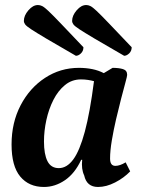

<svg xmlns="http://www.w3.org/2000/svg" viewBox="-20 -732 570 764"><path d="M155 12Q95 12 60.5 -29.5Q26 -71 26 -157Q26 -244 62 -313Q98 -382 159 -422Q220 -462 294 -462Q322 -462 347 -457Q372 -452 393 -441L428 -462Q453 -462 469.5 -457Q486 -452 486 -434Q486 -429 479 -403.5Q472 -378 462 -339.5Q452 -301 442 -258Q432 -215 425 -173.5Q418 -132 418 -101Q418 -72 439 -72Q457 -72 480 -86L498 -50Q473 -24 438 -6Q403 12 370 12Q325 12 315 -34Q303 -59 307 -96H303Q278 -42 238.5 -15Q199 12 155 12ZM155 -169Q155 -118 169 -90.5Q183 -63 214 -63Q246 -63 271.5 -97.5Q297 -132 317.5 -208Q338 -284 354 -409Q343 -412 330 -414Q317 -416 302 -416Q266 -416 238.5 -393.5Q211 -371 192.5 -334.5Q174 -298 164.5 -254.5Q155 -211 155 -169ZM282 -510Q207 -553 165 -578Q123 -603 104 -615.5Q85 -628 80 -635Q75 -642 75 -649Q75 -670 93 -691Q111 -712 131 -712Q139 -712 147.5 -708Q156 -704 172.5 -688.5Q189 -673 222 -638.5Q255 -604 312 -544Q312 -529 302 -519.5Q292 -510 282 -510ZM474 -510Q399 -553 357 -578Q315 -603 296 -615.5Q277 -628 272 -635Q267 -642 267 -649Q267 -670 285 -691Q303 -712 323 -712Q331 -712 339.5 -708Q348 -704 364.5 -688.5Q381 -673 414 -638.5Q447 -604 504 -544Q504 -529 494 -519.5Q484 -510 474 -510Z"/></svg>

Font: Petrona
Style: Bold Italic
Weight: 700
Italic angle: -9°
Designer: Ringo R. Seeber
Foundry: Ringo R. Seeber
Version: Version 2.001; ttfautohint (v1.8.3)